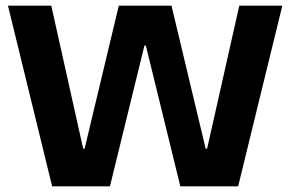

<svg xmlns="http://www.w3.org/2000/svg" viewBox="-20 -654 1019 674"><path d="M163 0 8 -634H160L272 -132H277L397 -634H582L702 -132H707L820 -634H971L816 0H613L492 -494H487L366 0Z"/></svg>

Font: Matangi Black
Style: Regular
Weight: 900
Designer: Prashant Pant
Foundry: The Graphic Ant
Version: Version 3.002